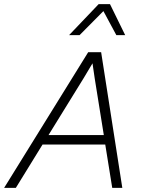

<svg xmlns="http://www.w3.org/2000/svg" viewBox="-60 -914 691 934"><path d="M443 -860 327 -743H276L420 -894H475L549 -743H506ZM369 -660H432L535 0H486L452 -211H147L17 0H-40ZM176 -257H445L401 -531L390 -606L347 -534Z"/></svg>

Font: Elaine Sans Light
Style: Italic
Weight: 300
Italic angle: -13°
Designer: Wei Huang
Foundry: Wei Huang
Version: Version 2.001;December 24, 2019;FontCreator 12.0.0.2547 64-b